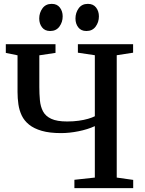

<svg xmlns="http://www.w3.org/2000/svg" viewBox="-20 -971 746 991"><path d="M469.5 -320Q432.5 -303 385.2 -293.5Q338 -284 295 -284Q235.5 -284 195.2 -295.8Q155 -307.5 130 -327.8Q105 -348 92.2 -374.8Q79.5 -401.5 75 -432.5Q70.5 -463.5 70.5 -496V-685.5L10 -698V-743H266.5V-698L183 -685.5V-522.5Q183 -486 186 -453.5Q189 -421 202 -396.2Q215 -371.5 244.5 -357.8Q274 -344 326.5 -344Q358.5 -344 385.8 -347.8Q413 -351.5 434.5 -357.8Q456 -364 469.5 -371V-686L382 -699V-743H667V-699L582.5 -686V-54.5L667.5 -42.5V0H364V-43L469.5 -54.5ZM238.5 -811Q211.5 -811 197 -829.8Q182.5 -848.5 182.5 -875.5Q182.5 -905 199.2 -928Q216 -951 246.5 -951H247.5Q274.5 -951 289 -932Q303.5 -913 303.5 -886.5Q303.5 -857 286.8 -834Q270 -811 239.5 -811ZM425.5 -811Q398.5 -811 384 -829.8Q369.5 -848.5 369.5 -875.5Q369.5 -905 386 -928Q402.5 -951 433 -951H434Q461.5 -951 476 -932Q490.5 -913 490.5 -886.5Q490.5 -857 473.8 -834Q457 -811 426.5 -811Z"/></svg>

Font: Merriweather 48pt Medium
Style: Regular
Weight: 500
Version: Version 2.100